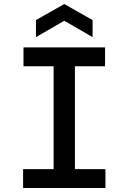

<svg xmlns="http://www.w3.org/2000/svg" viewBox="-20 -936 640 956"><path d="M95 0V-94H247V-606H97V-700H503V-606H353V-94H505V0ZM159 -751V-836L300 -916L441 -836V-751L303 -831H297Z"/></svg>

Font: DM Mono Medium
Style: Regular
Weight: 500
Designer: Colophon Foundry
Foundry: Colophon Foundry
Version: Version 1.000; ttfautohint (v1.8.2.53-6de2)